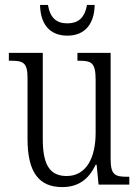

<svg xmlns="http://www.w3.org/2000/svg" viewBox="-20 -751 566 781"><path d="M254 -606C329 -606 364 -658 365 -731H334C324 -676 296 -656 254 -656C211 -656 184 -677 175 -731H143C144 -657 179 -606 254 -606ZM233 10C296 10 340 -19 369 -81H373L381 0H506V-32H499C449 -32 430 -38 430 -104V-536H295V-504H300C352 -504 369 -497 369 -426V-210C369 -111 332 -35 251 -35C178 -35 154 -88 154 -186V-536H16V-504H23C74 -504 92 -497 92 -434V-185C92 -47 141 10 233 10Z"/></svg>

Font: Noto Serif Devanagari Condensed Light
Style: Regular
Weight: 300
Width: 3
Designer: Universal Thirst, Indian Type Foundry and the Monotype Design Team
Foundry: Monotype Imaging Inc.
Version: Version 2.004